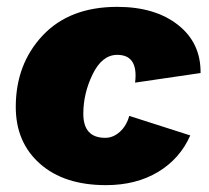

<svg xmlns="http://www.w3.org/2000/svg" viewBox="-20 -530 611 560"><path d="M289 10Q167 10 96.5 -52.5Q26 -115 26 -218Q26 -343 104.5 -426.5Q183 -510 322 -510Q432 -510 499 -457.5Q566 -405 565 -317L374 -289Q384 -370 322 -370Q278 -370 250.5 -314Q223 -258 223 -198Q223 -128 287 -128Q310 -128 329.5 -145.5Q349 -163 357 -192L535 -135Q505 -67 441 -28.5Q377 10 289 10Z"/></svg>

Font: Elaine Sans ExtraBold
Style: Italic
Weight: 800
Italic angle: -13°
Designer: Wei Huang
Foundry: Wei Huang
Version: Version 2.001;December 24, 2019;FontCreator 12.0.0.2547 64-b